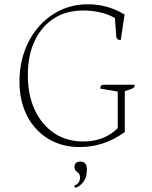

<svg xmlns="http://www.w3.org/2000/svg" viewBox="-20 -675 711 897"><path d="M353 12Q269 12 205.5 -26.5Q142 -65 106.5 -134Q71 -203 71 -294Q71 -371 95 -437Q119 -503 162.5 -552Q206 -601 264 -628Q322 -655 391 -655Q484 -655 562 -607L544 -487Q532 -489 528 -493Q524 -497 523 -505L517 -590Q491 -607 451 -616.5Q411 -626 369 -626Q290 -626 232 -589Q174 -552 142 -484Q110 -416 110 -324Q110 -231 142.5 -161.5Q175 -92 233 -53Q291 -14 369 -14Q467 -14 530 -76V-247L449 -261Q449 -272 452.5 -275.5Q456 -279 466 -279H609Q609 -271 606 -267Q603 -263 593 -259L563 -249V-58Q466 12 353 12ZM332 202Q327 199 327 192Q341 187 347.5 177Q354 167 354 156Q354 141 347.5 135Q341 129 334.5 123Q328 117 328 104Q328 80 356 80Q386 80 386 117Q386 156 367 178Q348 200 332 202Z"/></svg>

Font: Petrona Thin
Style: Regular
Weight: 100
Designer: Ringo R. Seeber
Foundry: Ringo R. Seeber
Version: Version 2.001; ttfautohint (v1.8.3)